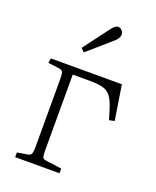

<svg xmlns="http://www.w3.org/2000/svg" viewBox="-141 -838 746 920"><g transform="rotate(20 232.0 -378.0)"><path d="M50 0V-24L99 -32Q115 -34 120 -43Q125 -52 125 -78V-425Q125 -451 121 -460.5Q117 -470 100 -472L45 -479L49 -503H411L439 -326L412 -320L399 -363Q385 -410 369 -431.5Q353 -453 327 -459.5Q301 -466 257 -466H174V-84Q174 -57 176.5 -47Q179 -37 195 -35L276 -24V0ZM187 -584 170 -601 270 -734Q279 -745 286.5 -750.5Q294 -756 301 -756Q308 -756 314.5 -751.5Q321 -747 325 -740Q329 -733 329 -726Q329 -717 322.5 -706Q316 -695 296 -679Z"/></g></svg>

Font: Literata 18pt ExtraLight
Style: Regular
Weight: 250
Designer: Latin by Veronika Burian and Jose Scaglione. Greek by Irene Vlachou. Cyrillic by Vera Evstafieva.
Foundry: TypeTogether
Version: Version 3.103;gftools[0.9.29]